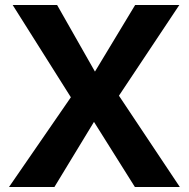

<svg xmlns="http://www.w3.org/2000/svg" viewBox="-20 -750 757 770"><path d="M699.2 -730 457 -366.2 701.2 0H521L356.9 -261.2L198.2 0H16.1L264.2 -359.9L30.8 -730H209L360.8 -462.9L522 -730Z"/></svg>

Font: Nacelle Bold
Style: Regular
Weight: 700
Designer: Sora Sagano
Foundry: Sora Sagano
Version: Version 1.000;FEAKit 1.0